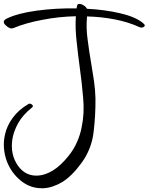

<svg xmlns="http://www.w3.org/2000/svg" viewBox="-48 -915 777 1004"><path d="M354.5 -882.8Q356.4 -895.5 367.2 -894.5Q372.1 -894.5 377.9 -892.6Q398.4 -884.8 407.2 -869.1Q501 -864.3 580.1 -845.7Q660.2 -827.1 699.2 -794.9Q709 -787.1 709 -781.2Q709 -777.3 704.1 -774.4Q693.4 -767.6 680.7 -773.4Q623 -799.8 552.7 -813.5Q482.4 -827.1 407.2 -829.1Q401.4 -769.5 410.2 -708Q418 -646.5 428.7 -585Q436.5 -538.1 443.4 -492.2Q450.2 -445.3 451.2 -400.4Q452.1 -312.5 441.4 -223.6Q430.7 -134.8 377.9 -62.5Q328.1 5.9 277.3 37.1Q225.6 67.4 178.7 69.3Q173.8 69.3 169.9 69.3Q110.4 69.3 62.5 31.2Q11.7 -9.8 -11.7 -70.3Q-24.4 -103.5 -27.3 -140.6Q-30.3 -176.8 -21.5 -212.9Q-11.7 -257.8 18.6 -298.8Q47.9 -339.8 100.6 -371.1Q109.4 -376 119.1 -368.2Q128.9 -360.4 119.1 -352.5Q72.3 -315.4 47.9 -272.5Q23.4 -229.5 16.6 -186.5Q4.9 -108.4 44.9 -49.8Q85.9 8.8 154.3 2.9Q189.5 0 228.5 -23.4Q268.6 -47.9 309.6 -98.6Q337.9 -133.8 354.5 -171.9Q371.1 -209 378.9 -249Q394.5 -323.2 386.7 -404.3Q379.9 -485.4 368.2 -568.4Q359.4 -633.8 352.5 -700.2Q344.7 -765.6 348.6 -830.1Q259.8 -828.1 174.8 -811.5Q88.9 -795.9 20.5 -767.6Q2.9 -761.7 -18.6 -783.2Q-28.3 -792 -28.3 -799.8Q-28.3 -810.5 -13.7 -817.4Q43.9 -845.7 144.5 -859.4Q245.1 -873 352.5 -871.1Q352.5 -874 353.5 -877Q353.5 -879.9 354.5 -882.8Z"/></svg>

Font: Mrs Husband
Style: Regular
Weight: 400
Version: Version 1.0